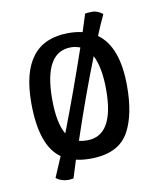

<svg xmlns="http://www.w3.org/2000/svg" viewBox="-74 -602 614 742"><g transform="rotate(-10 233.0 -231.0)"><path d="M379 -527Q358 -482 344 -447Q421 -392 421 -237Q421 -126 386 -61Q346 15 233 15Q202 15 177 9L155 79Q141 81 136 81Q107 81 87 65L121 -15Q45 -68 45 -237Q45 -478 233 -478Q262 -478 288 -472L310 -541Q322 -543 340 -543Q358 -543 379 -527ZM127 -237Q127 -143 154 -98Q212 -249 269 -415Q250 -422 233 -422Q127 -422 127 -237ZM233 -57Q339 -57 339 -237Q339 -324 314 -373Q257 -229 201 -61Q213 -57 233 -57Z"/></g></svg>

Font: Port Lligat Sans
Style: Regular
Weight: 400
Designer: Dario Muhafara, Eduardo Rodriguez Tunni
Foundry: Tipo
Version: Version 1.002